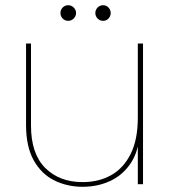

<svg xmlns="http://www.w3.org/2000/svg" viewBox="-20 -707 654 737"><path d="M529 -540V0H509V-540ZM99 -540V-225Q99 -117 153.5 -62.5Q208 -8 297 -8Q359 -8 406.5 -34.5Q454 -61 481.5 -116Q509 -171 509 -255L516 -202Q514 -130 483.5 -83Q453 -36 404.5 -13Q356 10 297 10Q238 10 188.5 -14.5Q139 -39 109.5 -91.5Q80 -144 80 -227V-540ZM242 -627Q229 -627 220.5 -636Q212 -645 212 -657Q212 -669 220.5 -678Q229 -687 242 -687Q254 -687 263 -678Q272 -669 272 -657Q272 -645 263 -636Q254 -627 242 -627ZM376 -627Q363 -627 354.5 -636Q346 -645 346 -657Q346 -669 354.5 -678Q363 -687 376 -687Q388 -687 396.5 -678Q405 -669 405 -657Q405 -645 396.5 -636Q388 -627 376 -627Z"/></svg>

Font: Poppins Variable
Style: Regular
Weight: 100
Designer: Jonny Pinhorn
Foundry: Indian Type Foundry
Version: Version 6.000